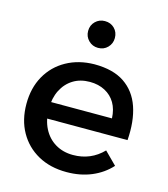

<svg xmlns="http://www.w3.org/2000/svg" viewBox="-112 -838 812 929"><g transform="rotate(15 294.0 -373.0)"><path d="M453 -304Q451 -349 432.5 -380.5Q414 -412 381 -429.5Q348 -447 305 -447Q257 -447 221.5 -425Q186 -403 166 -363.5Q146 -324 146 -271Q146 -214 167.5 -172Q189 -130 227.5 -107Q266 -84 316 -84Q405 -84 466 -147L527 -86Q488 -43 432 -19.5Q376 4 307 4Q225 4 164 -30Q103 -64 69 -124.5Q35 -185 35 -265Q35 -345 69 -405.5Q103 -466 164 -500Q225 -534 304 -535Q398 -535 455 -496.5Q512 -458 536 -388Q560 -318 553 -222H128V-304ZM299 -750Q328 -750 347 -731Q366 -712 366 -683Q366 -655 347 -635.5Q328 -616 299 -616Q271 -616 251.5 -635.5Q232 -655 232 -683Q232 -712 251.5 -731Q271 -750 299 -750Z"/></g></svg>

Font: Alexandria
Style: Regular
Weight: 400
Designer: Mohamed Gaber
Foundry: Kief Type Foundry
Version: Version 5.100